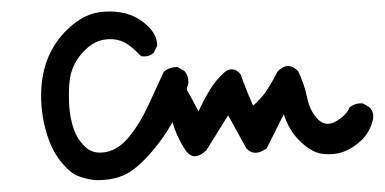

<svg xmlns="http://www.w3.org/2000/svg" viewBox="-20 -165 661 330"><path d="M142.6 144.5Q127 142.6 113.3 137.2Q99.6 131.8 83.5 111.3Q67.4 90.8 58.6 58.6Q49.8 26.4 50.8 -7.3Q51.8 -41 63.5 -67.9Q75.2 -94.7 96.2 -114.7Q117.2 -134.8 138.2 -141.1Q159.2 -147.5 185.1 -144Q210.9 -140.6 231 -123Q251 -105.5 250 -85.9L244.1 -74.2Q235.4 -66.4 222.7 -68.4Q202.1 -89.8 188 -94.7Q173.8 -99.6 158.2 -96.7Q142.6 -93.8 129.9 -82.5Q117.2 -71.3 108.9 -56.2Q100.6 -41 99.1 -21Q97.7 -1 99.1 19Q100.6 39.1 106.9 57.1Q113.3 75.2 127 87.9Q140.6 100.6 162.6 96.2Q184.6 91.8 202.6 69.3Q220.7 46.9 234.4 17.1Q248 -12.7 261.7 -42Q271.5 -49.8 285.2 -49.8L296.9 -43Q304.7 -34.2 303.7 -21.5L300.8 -11.7L321.3 26.4Q330.1 6.8 340.8 -10.7Q351.6 -28.3 367.2 -42Q381.8 -51.8 393.6 -37.1Q403.3 -9.8 415 16.6Q429.7 3.9 439.5 -11.2Q449.2 -26.4 457 -42Q474.6 -60.5 492.2 -43Q502.9 -21.5 507.8 2.4Q512.7 26.4 526.4 40Q540 53.7 557.6 43.5Q575.2 33.2 581.1 19.5Q590.8 11.7 603.5 12.7L615.2 19.5Q623 27.3 621.1 40Q616.2 61.5 601.6 75.7Q586.9 89.8 570.8 95.7Q554.7 101.6 535.6 99.6Q516.6 97.7 496.6 78.6Q476.6 59.6 467.8 31.2Q445.3 76.2 438.5 89.8Q417 105.5 403.3 89.8L372.1 33.2L335 92.8Q314.5 113.3 299.8 94.7Q284.2 71.3 276.4 44.9Q259.8 75.2 234.9 102.5Q210 129.9 189 137.7Q168 145.5 142.6 144.5Z"/></svg>

Font: NaikaiFont
Style: Regular
Weight: 400
Version: Version 1.67